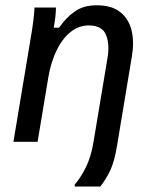

<svg xmlns="http://www.w3.org/2000/svg" viewBox="-20 -528 565 715"><path d="M258.3 166.7V159.2Q280.8 133.3 300 94.6Q319.2 55.8 328.3 0L380 -310Q389.2 -361.7 375 -397.5Q360.8 -433.3 310.8 -433.3Q272.5 -433.3 241.7 -407.9Q210.8 -382.5 190 -338.8Q169.2 -295 160 -240L120 0H30L93.3 -380Q100 -417.5 104.2 -451.2Q108.3 -485 108.3 -500H188.3Q188.3 -484.2 186.2 -465.4Q184.2 -446.7 180 -425H200Q226.7 -463.3 259.2 -485.8Q291.7 -508.3 340 -508.3Q396.7 -508.3 428.3 -482.5Q460 -456.7 470 -414.6Q480 -372.5 471.7 -321.7L415.8 15Q405.8 75 390 107.9Q374.2 140.8 353.3 166.7Z"/></svg>

Font: Familjen Grotesk
Style: Italic
Weight: 400
Italic angle: -9.46201°
Designer: Anders Wikstroem, Jonas Baeckman, Matilda Gysing, Kristian Moeller
Foundry: Familjen STHLM AB
Version: Version 2.000